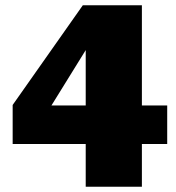

<svg xmlns="http://www.w3.org/2000/svg" viewBox="-20 -708 666 728"><path d="M305 0V-162H28V-310L294 -688H518V-308H614V-162H518V0ZM175 -308H305V-518Z"/></svg>

Font: Paytone One
Style: Regular
Weight: 400
Designer: Vernon Adams
Foundry: Vernon Adams
Version: Version 1.002; ttfautohint (v1.8.4.7-5d5b);gftools[0.9.23]